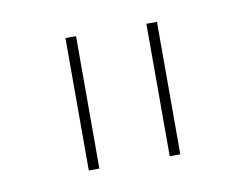

<svg xmlns="http://www.w3.org/2000/svg" viewBox="-42 -794 457 357"><g transform="rotate(-10 186.5 -615.0)"><path d="M100.1 -490.2V-740.2H120.1V-490.2ZM252.9 -490.2V-740.2H272.9V-490.2Z"/></g></svg>

Font: Anuphan Thin
Style: Regular
Weight: 250
Designer: Mike Abbink, Paul van der Laan, Pieter van Rosmalen, Mint Tantisuwanna
Foundry: Bold Monday; Cadson Demak
Version: Version 3.002;hotconv 1.0.109;makeotfexe 2.5.65596